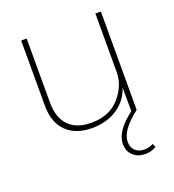

<svg xmlns="http://www.w3.org/2000/svg" viewBox="-130 -602 835 919"><g transform="rotate(-20 287.0 -143.0)"><path d="M503 180 511 198Q488 214 454 214Q418 214 393.5 192Q369 170 369 132Q369 67 461 -2L460 -122Q441 -62 387 -26Q333 10 258 10Q175 10 128 -36Q81 -82 81 -168V-500H109V-174Q109 -96 149 -55.5Q189 -15 264 -15Q355 -15 407 -73.5Q459 -132 459 -202V-500H487V0H484L487 1Q394 73 394 130Q394 159 411.5 175.5Q429 192 456 192Q485 192 503 180Z"/></g></svg>

Font: Elaine Sans ExtraLight
Style: Regular
Weight: 275
Designer: Wei Huang
Foundry: Wei Huang
Version: Version 2.001;December 24, 2019;FontCreator 12.0.0.2547 64-b